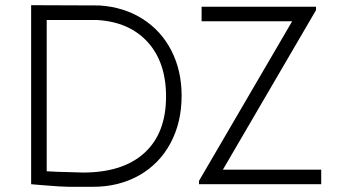

<svg xmlns="http://www.w3.org/2000/svg" viewBox="-20 -710 1298 740"><path d="M680 -341Q680 -238 637 -158Q594 -78 516 -34Q438 10 338 10H281Q273 10 246.5 10Q220 10 147 4L100 0V-690L363 -689Q457 -683 529 -637.5Q601 -592 640.5 -515Q680 -438 680 -341ZM620 -338Q620 -470 549 -548Q478 -626 353 -633H160V-50L197 -48Q296 -45 300 -45Q454 -45 537 -121Q620 -197 620 -338ZM747 -13 1106 -628H757V-684H1198V-671L839 -56H1218V0H747Z"/></svg>

Font: Bellota Text
Style: Regular
Weight: 400
Designer: Kemie Guaida
Foundry: Kemie Guaida
Version: Version 4.001